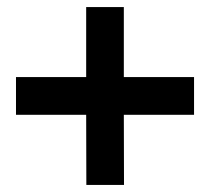

<svg xmlns="http://www.w3.org/2000/svg" viewBox="-20 -525 597 545"><path d="M530.8 -306.2V-199.2H331.5L332 0H225.1L224.6 -199.2H25.4V-306.2H224.6V-504.9H331.5V-306.2Z"/></svg>

Font: XB Khoramshahr
Style: Bold Italic
Weight: 700
Italic angle: -12°
Designer: Behnam
Foundry: Irmug
Version: Version 8.005 2009